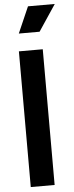

<svg xmlns="http://www.w3.org/2000/svg" viewBox="-64 -1018 407 1050"><g transform="rotate(-5 139.5 -493.0)"><path d="M61 0H192V-745H61ZM69 -842H183L279 -986H132Z"/></g></svg>

Font: Plus Jakarta Sans
Style: Bold
Weight: 700
Designer: Gumpita Rahayu
Foundry: Tokotype
Version: Version 2.004; ttfautohint (v1.8.3)